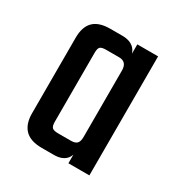

<svg xmlns="http://www.w3.org/2000/svg" viewBox="-96 -695 449 481"><g transform="rotate(30 128.5 -454.0)"><path d="M85 -442.4H25V-563.5Q25 -595 40.7 -610.6Q56.4 -626.2 89 -626.2H123.9Q146 -626.2 158 -614.6Q169.9 -603.1 169.9 -577.8V-530.4H166.5V-550.4Q166.5 -575.4 143.5 -575.4H106.7Q93.8 -575.4 89.4 -571.4Q85 -567.4 85 -554.6ZM227.2 -281.9H166.5V-576.6L167.1 -580.5V-626.2H227.2ZM25 -466.5H85V-354.7Q85 -342.7 89.4 -338.3Q93.8 -333.9 106.7 -333.9H143.5Q155.9 -333.9 161.2 -339.4Q166.5 -344.9 166.5 -358.3V-376.5H169.9V-330.3Q169.9 -305 158.4 -293.5Q146.9 -281.9 124.7 -281.9H89Q56.4 -281.9 40.7 -298Q25 -314.1 25 -344.6Z"/></g></svg>

Font: Teko Variable Light
Style: Regular
Weight: 300
Designer: Manushi Parikh, Jonny Pinhorn
Foundry: Indian Type Foundry
Version: Version 3.000